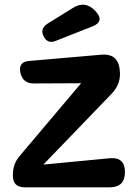

<svg xmlns="http://www.w3.org/2000/svg" viewBox="-20 -799 586 819"><path d="M85 0Q35 0 35 -50V-54Q35 -101 65 -135L326 -444L124 -443Q77 -443 67 -489Q57 -535 104 -539L416 -566Q480 -570 490 -508V-506Q500 -445 457 -400L165 -97L448 -124Q513 -130 513 -65Q513 0 448 0ZM166 -644Q150 -676 181 -697L289 -764Q342 -799 386 -753Q430 -707 371 -685L216 -624Q183 -611 166 -644Z"/></svg>

Font: MaokenZhuyuanTi
Style: Regular
Weight: 400
Designer: Fontworks Inc & LongZhuTi team: ZERO子、时光羊、荆南、频凡、刘鹏、Little White Dog、帆影Magmeta、奈白不弍、白日月球、ChaoTawei、雨三（排名不分先后）
Version: Version 1.000; 20230222